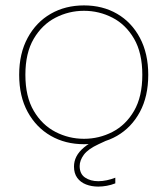

<svg xmlns="http://www.w3.org/2000/svg" viewBox="-20 -527 621 711"><path d="M291 7Q222 7 168 -24Q114 -55 82.5 -112.5Q51 -170 51 -250Q51 -329 82.5 -387Q114 -445 168 -476Q222 -507 291 -507Q360 -507 413.5 -476Q467 -445 498 -387Q529 -329 529 -250Q529 -170 498 -112.5Q467 -55 413.5 -24Q360 7 291 7ZM291 -13Q347 -13 396.5 -38.5Q446 -64 476.5 -116.5Q507 -169 507 -250Q507 -331 476.5 -383.5Q446 -436 396.5 -461.5Q347 -487 291 -487Q235 -487 185.5 -461.5Q136 -436 105 -383.5Q74 -331 74 -250Q74 -169 105 -116.5Q136 -64 185.5 -38.5Q235 -13 291 -13ZM409 -42 416 -26 345 7Q306 25 290.5 46Q275 67 275 88Q275 117 295 130.5Q315 144 344 144Q359 144 375.5 140.5Q392 137 407 131V152Q392 158 375.5 161Q359 164 344 164Q319 164 298.5 156Q278 148 266 131.5Q254 115 254 90Q254 70 263 52.5Q272 35 291 19Q310 3 341 -11Z"/></svg>

Font: Albert Sans Thin
Style: Regular
Weight: 250
Designer: Andreas Rasmussen
Foundry: a.Foundry
Version: Version 1.025